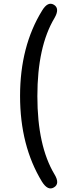

<svg xmlns="http://www.w3.org/2000/svg" viewBox="-20 -835 395 1043"><path d="M273 183Q240 203 208 152Q89 -43 89 -313.5Q89 -584 209 -778Q240 -829 273 -809Q306 -789 276 -737Q183 -582 183 -312.5Q183 -43 276 112Q307 163 273 183Z"/></svg>

Font: Resource Han Rounded KR Medium
Style: Regular
Weight: 500
Designer: Cyano Hao (round all glyphs); Ryoko NISHIZUKA 西塚涼子 (kana, bopomofo & ideographs); Paul D. Hunt (Latin, Greek & Cyrillic)
Foundry: Cyano Hao
Version: 0.990